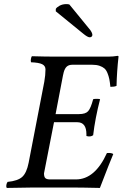

<svg xmlns="http://www.w3.org/2000/svg" viewBox="-20 -924 604 946"><path d="M253.9 -361.8H369.1Q401.4 -361.8 414.3 -376.2Q427.2 -390.6 439 -435.1Q442.9 -437 456.1 -437Q470.2 -437 473.1 -435.1Q448.7 -340.8 439 -257.8Q425.8 -248 405.8 -253.9V-262.2Q405.8 -321.8 360.8 -321.8H246.1L196.8 -69.8Q196.8 -52.7 203.4 -46.4Q210 -40 227.1 -40H354Q447.8 -40 506.8 -169.9Q529.3 -171.9 538.1 -165Q522.9 -129.9 472.2 2Q469.7 2 448.2 1.5Q426.8 1 397.5 0.5Q368.2 0 348.1 0H137.2Q99.1 0 13.2 2Q9.8 -3.4 11.2 -12.2Q12.7 -21 17.1 -27.8Q67.9 -32.7 89.6 -52.5Q111.3 -72.3 121.1 -122.1L198.2 -521Q204.1 -554.2 204.1 -582Q204.1 -599.6 187.7 -607.7Q171.4 -615.7 132.8 -617.2Q130.4 -625 132.6 -635Q134.8 -645 137.2 -647Q203.6 -645 255.9 -645H514.2Q537.1 -645 560.1 -648.9Q564 -648.9 564 -645Q555.7 -571.3 554.2 -501Q544.4 -496.1 523.9 -496.1Q521.5 -519.5 518.6 -534.2Q515.6 -548.8 509.5 -564Q503.4 -579.1 494.4 -586.9Q485.4 -594.7 470.2 -599.9Q455.1 -605 434.1 -605H336.9Q319.3 -605 309.3 -596.2Q299.3 -587.4 293.9 -567.9L290 -550.8ZM321.8 -901.9 424.8 -775.9Q435.1 -761.2 435.1 -752Q435.1 -746.6 431.4 -743.4Q427.7 -740.2 421.9 -740.2Q411.6 -740.2 389.2 -758.8L254.9 -868.2V-879.9Q258.8 -887.7 273.4 -895.8Q288.1 -903.8 307.1 -903.8Q315.9 -903.8 321.8 -901.9Z"/></svg>

Font: Common Serif News
Style: Italic
Weight: 450
Italic angle: -12°
Designer: Philipp H. Poll, Khaled Hosny
Foundry: Stefan Peev, Context Ltd.
Version: Version 1.026